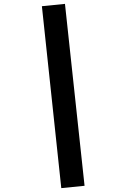

<svg xmlns="http://www.w3.org/2000/svg" viewBox="-20 -845 652 990"><path d="M416 113 296 125 196 -813 315 -825Z"/></svg>

Font: Space Mono
Style: Bold Italic
Weight: 700
Italic angle: -12°
Monospace: yes
Designer: Colophon Foundry / Benjamin Critton
Foundry: Colophon Foundry
Version: Version 1.000;PS 1.000;hotconv 1.0.81;makeotf.lib2.5.63406